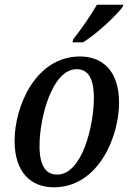

<svg xmlns="http://www.w3.org/2000/svg" viewBox="-20 -786 551 816"><path d="M288 -606H333C391 -642 471 -717 501 -756L504 -766H392C364 -717 323 -659 291 -619ZM209 10C398 10 486 -205 486 -349C486 -489 412 -546 320 -546C133 -546 42 -337 42 -187C42 -55 110 10 209 10ZM223 -44C177 -44 148 -78 148 -166C148 -285 201 -492 306 -492C351 -492 379 -458 379 -370C379 -254 330 -44 223 -44Z"/></svg>

Font: Noto Serif Condensed Medium
Style: Italic
Weight: 500
Width: 3
Italic angle: -12°
Designer: Monotype Design Team
Foundry: Monotype Imaging Inc.
Version: Version 2.013